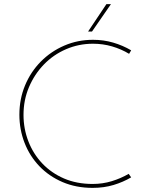

<svg xmlns="http://www.w3.org/2000/svg" viewBox="-20 -903 730 931"><path d="M616 -43Q577 -20 530.5 -6Q484 8 429 8Q349 8 283.5 -20Q218 -48 171 -97Q124 -146 99 -210.5Q74 -275 74 -347Q74 -423 101.5 -489Q129 -555 178 -604.5Q227 -654 292 -682Q357 -710 431 -710Q482 -710 528.5 -696.5Q575 -683 616 -659L606 -642Q568 -665 523.5 -678Q479 -691 431 -691Q362 -691 300.5 -664.5Q239 -638 193 -590.5Q147 -543 120.5 -480.5Q94 -418 94 -346Q94 -279 117.5 -218Q141 -157 185 -110.5Q229 -64 290.5 -37.5Q352 -11 429 -11Q478 -11 522 -24.5Q566 -38 604 -60ZM518 -883 426 -750H407L496 -883Z"/></svg>

Font: Synthetic Thin
Style: Regular
Weight: 100
Designer: Santiago Orozco
Foundry: Typemade
Version: Version 2.000; ttfautohint (v1.8.4.7-5d5b)